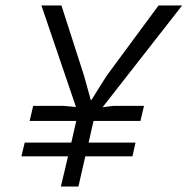

<svg xmlns="http://www.w3.org/2000/svg" viewBox="-20 -680 684 700"><path d="M202 0 228 -110H58L70 -160H240L258 -239H88L101 -294H212L257 -290L131 -660H204L287 -402L311 -315H313L369 -404L558 -660H644L354 -289L393 -294H505L492 -239H321L303 -160H474L463 -110H291L266 0Z"/></svg>

Font: Kantumruy Pro
Style: Italic
Weight: 400
Italic angle: -13°
Designer: Sovichet Tep
Foundry: Sovichet Tep
Version: Version 1.002